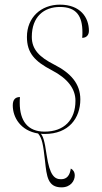

<svg xmlns="http://www.w3.org/2000/svg" viewBox="-20 -567 439 827"><path d="M173 10C276 10 326 -58 326 -139C326 -207 284 -253 213 -289C150 -321 117 -354 117 -408C117 -496 170 -537 238 -537C310 -537 335 -497 335 -428C335 -421 335 -412 334 -404C353 -404 363 -417 363 -434C363 -492 326 -547 238 -547C157 -547 96 -492 96 -408C96 -339 129 -303 204 -264C271 -229 305 -185 305 -133C305 -50 256 0 172 0C100 0 65 -46 65 -124C65 -132 65 -140 66 -149C46 -149 35 -138 35 -113C35 -61 69 -4 144 8C161 28 166 54 174 127C181 193 186 240 245 240C285 240 302 211 302 189C302 174 295 164 285 159C281 187 269 205 243 205C215 205 194 189 181 101C172 37 165 20 156 9C161 10 167 10 173 10Z"/></svg>

Font: Noto Serif Display Thin
Style: Italic
Weight: 100
Italic angle: -12°
Designer: Monotype Design Team
Foundry: Monotype Imaging Inc.
Version: Version 2.009